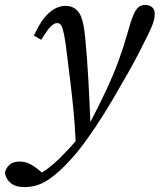

<svg xmlns="http://www.w3.org/2000/svg" viewBox="-123 -523 650 782"><path d="M-23 239Q-60 239 -79.5 222.5Q-99 206 -103 181Q-99 161 -84 148Q-69 135 -44 135Q-20 135 -1 145Q18 155 37 171L48 180Q71 165 94 145.5Q117 126 139 102Q151 90 162.5 77.5Q174 65 185 52Q182 -15 176.5 -71.5Q171 -128 164.5 -181.5Q158 -235 151 -292Q144 -353 138 -382Q132 -411 126 -420Q120 -429 110 -429Q97 -429 83 -414.5Q69 -400 45 -361L15 -378Q45 -443 77 -471Q109 -499 144 -499Q179 -499 198 -472.5Q217 -446 224 -370Q232 -287 237 -196Q242 -105 245 -26Q285 -102 312 -160.5Q339 -219 359 -273Q379 -327 396 -387Q409 -435 419.5 -460Q430 -485 441.5 -494Q453 -503 468 -503Q486 -503 497 -493Q508 -483 507 -466Q507 -449 501.5 -432Q496 -415 482 -386Q464 -349 445 -312Q426 -275 398 -225Q370 -176 338.5 -122Q307 -68 268 -9Q246 24 220.5 59Q195 94 163 129Q119 178 74.5 208.5Q30 239 -23 239Z"/></svg>

Font: Source Serif 4 SmText
Style: Italic
Weight: 400
Italic angle: -12°
Designer: Frank Grießhammer
Foundry: Adobe
Version: Version 4.005;hotconv 1.1.0;makeotfexe 2.6.0